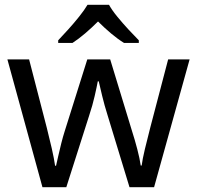

<svg xmlns="http://www.w3.org/2000/svg" viewBox="-20 -786 826 805"><path d="M431 -303Q418 -344 408.5 -383.5Q399 -423 394 -445H390Q386 -423 377 -383.5Q368 -344 354 -302L258 -1H158L11 -537H102L176 -251Q187 -208 197 -164Q207 -120 211 -91H215Q219 -108 224.5 -133Q230 -158 237 -185.5Q244 -213 251 -235L346 -537H442L534 -235Q545 -201 555.5 -161Q566 -121 570 -92H574Q577 -117 587.5 -161Q598 -205 610 -251L685 -537H775L626 -1H523ZM437 -766Q449 -744 471.5 -716.5Q494 -689 518.5 -662.5Q543 -636 562 -617V-606H500Q474 -622 446 -645.5Q418 -669 391 -696Q364 -669 337 -646Q310 -623 284 -606H224V-617Q243 -637 266.5 -663Q290 -689 312 -716.5Q334 -744 347 -766Z"/></svg>

Font: Noto Sans Zanabazar Square
Style: Regular
Weight: 400
Version: Version 2.005; ttfautohint (v1.8.4.7-5d5b)